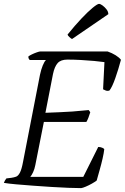

<svg xmlns="http://www.w3.org/2000/svg" viewBox="-27 -969 643 989"><path d="M391 0Q366 0 326 -1.5Q286 -3 238.5 -6Q191 -9 143.5 -12.5Q96 -16 56.5 -19.5Q17 -23 -7 -27Q-3 -39 6 -50L31 -53Q45 -55 56 -59Q67 -63 76 -80.5Q85 -98 92 -137L179 -584Q185 -612 193.5 -632.5Q202 -653 210 -660H126Q124 -662 121.5 -666Q119 -670 119 -678Q125 -683 137.5 -689Q150 -695 163 -699.5Q176 -704 181 -704H527Q550 -696 568.5 -684.5Q587 -673 596 -661Q583 -612 567 -566.5Q551 -521 537 -503Q527 -499 517 -503Q507 -507 504 -509L511 -649Q491 -652 458.5 -655Q426 -658 389.5 -660Q353 -662 320 -662Q286 -662 270 -644Q254 -626 246 -588L207 -388Q250 -390 280.5 -391Q311 -392 345 -394.5Q379 -397 430 -402L438 -391Q433 -375 428.5 -363Q424 -351 418 -341H199L155 -119Q151 -98 143.5 -82Q136 -66 129 -58H402L479 -212Q490 -212 499.5 -208Q509 -204 510 -200Q508 -181 501.5 -152.5Q495 -124 486.5 -94Q478 -64 471 -39Q462 -32 446 -23Q430 -14 414.5 -7.5Q399 -1 391 0ZM344 -768Q338 -771 330 -778.5Q322 -786 321 -791Q359 -838 392.5 -873.5Q426 -909 450.5 -929Q475 -949 483 -949Q490 -949 501 -941Q512 -933 521.5 -921Q531 -909 531 -896Z"/></svg>

Font: Texturina Thin
Style: Italic
Weight: 100
Italic angle: -11°
Designer: Guillermo Torres Carreño
Foundry: Omnibus-Type
Version: Version 1.002; ttfautohint (v1.8.3)